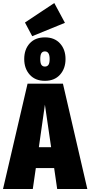

<svg xmlns="http://www.w3.org/2000/svg" viewBox="-40 -1249 597 1269"><path d="M389.2 -1098.1 172.9 -1009.8 125 -1100.1 318.8 -1229ZM256.8 -714.8Q192.9 -714.8 156.5 -755.4Q120.1 -795.9 120.1 -858.9Q120.1 -922.4 156.2 -962.2Q192.4 -1002 256.8 -1002Q320.3 -1002 356.7 -961.9Q393.1 -921.9 393.1 -858.9Q393.1 -795.9 356.7 -755.4Q320.3 -714.8 256.8 -714.8ZM256.8 -909.2Q241.2 -909.2 233.6 -897.5Q226.1 -885.7 226.1 -858.9Q226.1 -832 233.6 -820.6Q241.2 -809.1 256.8 -809.1Q272.5 -809.1 280.3 -820.6Q288.1 -832 288.1 -858.9Q288.1 -909.2 256.8 -909.2ZM337.9 0 317.9 -138.2H196.8L176.8 0H-20L142.1 -695.8H376L537.1 0ZM216.8 -275.9H297.9L256.8 -557.1Z"/></svg>

Font: Fira Sans Compressed Heavy
Style: Regular
Weight: 900
Width: 1
Designer: Carrois Corporate & Edenspiekermann AG
Foundry: Carrois Corporate GbR & Edenspiekermann AG
Version: Version 4.203;PS 004.203;hotconv 1.0.88;makeotf.lib2.5.64775